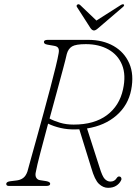

<svg xmlns="http://www.w3.org/2000/svg" viewBox="-20 -891 671 920"><path d="M559.5 -25.5Q552 -10.5 536.5 -0.8Q521 9 497.5 9Q474.5 9 454.2 -9.8Q434 -28.5 417.5 -86L360 -271.5Q351.5 -271 342.5 -271Q304 -270 270.5 -277.8Q237 -285.5 210.5 -298.5Q190 -222 173.2 -158.2Q156.5 -94.5 152 -68.5Q147.5 -51 153.2 -40.5Q159 -30 170 -28L202 -23Q220.5 -19.5 220.5 -10.5Q220.5 0 201.5 0H23Q10 0 10 -9.5Q10 -21 32.5 -23L57 -26Q77 -28 90.5 -37.8Q104 -47.5 111.5 -69.5Q117 -90 129 -133.2Q141 -176.5 156.8 -233Q172.5 -289.5 189.2 -350.8Q206 -412 221 -469.2Q236 -526.5 246.8 -570.5Q257.5 -614.5 261 -636Q264 -652 259.2 -660.5Q254.5 -669 239 -671.5L207.5 -677Q197 -679 193.8 -682.2Q190.5 -685.5 190.5 -690Q190.5 -700 209 -700H403Q473 -700 524.5 -670.5Q576 -641 599.5 -587.2Q623 -533.5 608.5 -460Q594 -386.5 538 -337.8Q482 -289 397 -275.5L456.5 -90.5Q470 -45.5 482.2 -33.2Q494.5 -21 509 -21Q529 -21 539 -37.5Q546 -49 556.5 -44Q560.5 -42 561.8 -36.2Q563 -30.5 559.5 -25.5ZM300 -632Q295 -609 282 -560.5Q269 -512 252 -449.5Q235 -387 217.5 -323Q237.5 -312 267.2 -303Q297 -294 333 -294Q431.5 -294 492 -339Q552.5 -384 569.5 -463Q584.5 -531.5 565 -579.8Q545.5 -628 499.8 -653.8Q454 -679.5 391.5 -679.5Q343.5 -679.5 325.2 -668.5Q307 -657.5 300 -632ZM451 -756.5Q438.5 -745 430.5 -745Q421.5 -745 413.5 -756.5L349 -857Q344 -864.5 351.5 -869.5Q357.5 -872.5 364 -867L442 -792.5L559 -867Q568.5 -872.5 573 -869.5Q578 -865 568.5 -857Z"/></svg>

Font: Fraunces 9pt S050 Thin
Style: Italic
Weight: 100
Italic angle: -16°
Version: Version 1.000; ttfautohint (v1.8.3)